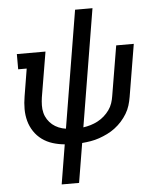

<svg xmlns="http://www.w3.org/2000/svg" viewBox="-62 -788 873 1055"><g transform="rotate(-5 375.0 -260.0)"><path d="M235 215 271 -3Q237 -6 205 -16Q173 -26 147 -45Q121 -64 103 -91Q85 -118 76.5 -149.5Q68 -181 68 -215Q68 -249 74 -284L99 -436H52V-520H210L168 -270Q165 -249 164.5 -227.5Q164 -206 169 -186Q174 -166 185 -149Q196 -132 211 -119.5Q226 -107 245 -99Q264 -91 285 -88L392 -735H488L381 -87Q402 -90 422 -96Q442 -102 461 -112Q480 -122 496.5 -136.5Q513 -151 525.5 -168.5Q538 -186 544.5 -205.5Q551 -225 554 -245L600 -520H697L649 -232Q645 -208 638 -185Q631 -162 618 -140.5Q605 -119 588 -100Q571 -81 550.5 -65.5Q530 -50 507.5 -39Q485 -28 462 -20Q439 -12 415 -8Q391 -4 367 -2L331 215Z"/></g></svg>

Font: Iosevka Etoile Medium
Style: Italic
Weight: 500
Italic angle: -9°
Designer: Belleve Invis
Foundry: Belleve Invis
Version: Version 22.1.2; ttfautohint (v1.8.4)